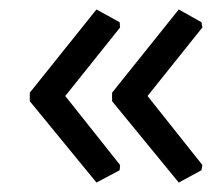

<svg xmlns="http://www.w3.org/2000/svg" viewBox="-20 -430 449 406"><path d="M358 -44 217 -216V-234L358 -410L406 -383L408 -372L292 -227L408 -81L406 -70ZM184 -44 43 -216V-234L184 -410L233 -383L234 -372L118 -227L234 -81L233 -70Z"/></svg>

Font: Alegreya Sans Medium
Style: Regular
Weight: 500
Designer: Juan Pablo del Peral
Foundry: Huerta Tipografica
Version: Version 2.007